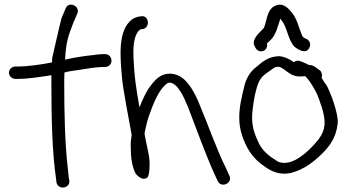

<svg xmlns="http://www.w3.org/2000/svg" viewBox="-20 -741 1515 837"><path d="M54 -451H47C31 -451 19 -438 19 -424C19 -409 33 -397 47 -397H55C106 -397 155 -406 204 -413V-374C204 -234 207 -76 225 43L226 54C234 90 288 80 282 45L280 35C279 30 278 13 275 -13C263 -115 260 -255 260 -373C260 -391 260 -408 261 -425C281 -431 305 -433 329 -437C359 -442 403 -449 429 -449H438C453 -449 466 -460 466 -476C466 -492 455 -505 438 -505H429C412 -505 387 -501 387 -501C347 -497 302 -490 263 -481C263 -483 264 -483 264 -485V-486C268 -557 277 -583 299 -640L317 -682C331 -715 279 -738 266 -704L248 -661C245 -653 208 -490 208 -490C207 -483 207 -476 207 -469C163 -460 101 -451 54 -451Z M602 -614C637 -621 629 -677 594 -670C582 -668 570 -666 556 -657C492 -608 504 -493 512 -401C516 -352 542 -220 554 -153C551 -135 549 -114 550 -97C550 -54 556 -12 572 17C577 22 600 50 622 33C634 24 632 -38 632 -38C629 -75 617 -116 610 -158C610 -159 611 -161 611 -165L617 -191C620 -205 623 -218 628 -232C647 -286 671 -350 708 -377C712 -379 715 -381 721 -381C740 -378 753 -363 767 -342C777 -326 788 -303 799 -276C833 -187 876 -69 914 16L929 48C945 82 996 56 980 25L965 -8C925 -88 886 -200 850 -285C839 -314 826 -338 814 -357C793 -388 769 -417 723 -420H722C680 -420 658 -395 638 -369C617 -343 602 -308 588 -273C572 -366 566 -402 562 -488C560 -531 563 -570 576 -594C584 -608 586 -609 595 -614Z M1033 -158C1052 -96 1082 -49 1134 -15C1160 5 1201 24 1248 13C1306 -2 1348 -36 1383 -70C1417 -103 1446 -143 1452 -202C1457 -245 1418 -346 1402 -372C1393 -381 1389 -392 1382 -402C1386 -412 1384 -425 1375 -434L1362 -443C1351 -452 1341 -458 1326 -458C1318 -462 1308 -467 1298 -471H1297L1287 -475C1279 -478 1270 -477 1261 -470C1246 -481 1222 -494 1198 -496H1197C1154 -496 1123 -472 1101 -452C1073 -432 1052 -400 1044 -361C1035 -323 1023 -278 1023 -229C1023 -201 1027 -178 1033 -158ZM1082 -269C1087 -310 1095 -353 1108 -383C1119 -407 1135 -418 1159 -434C1175 -445 1177 -450 1195 -450C1223 -445 1243 -403 1295 -408C1300 -408 1304 -408 1310 -409C1310 -409 1311 -408 1313 -407C1317 -402 1322 -396 1330 -386C1353 -352 1364 -332 1382 -276C1403 -209 1399 -175 1369 -134C1345 -104 1320 -78 1289 -57C1264 -39 1225 -21 1191 -37C1157 -58 1129 -78 1110 -113C1094 -148 1079 -179 1079 -229C1079 -240 1080 -254 1082 -269ZM1312 -573C1303 -577 1302 -577 1296 -588C1283 -619 1275 -661 1250 -689C1237 -704 1213 -733 1178 -715C1142 -699 1142 -641 1130 -619C1116 -602 1080 -576 1087 -546V-545H1088C1092 -535 1100 -513 1124 -518C1143 -522 1146 -539 1144 -552C1150 -558 1158 -565 1161 -568C1184 -591 1191 -628 1202 -659C1203 -658 1206 -655 1208 -652V-651C1231 -625 1234 -573 1261 -540C1268 -533 1315 -496 1330 -536C1337 -552 1326 -569 1312 -573Z"/></svg>

Font: Stray Cat
Style: Bd
Weight: 700
Version: Version 1.0